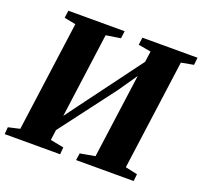

<svg xmlns="http://www.w3.org/2000/svg" viewBox="-130 -889 1092 1036"><g transform="rotate(20 415.5 -371.5)"><path d="M-3 0 0.5 -40.5 66.5 -55.5 152.5 -687.5 86.5 -700.5 92.5 -743H415.5L410 -700.5L326.5 -687.5L252 -137L222 -148L344.5 -314L615 -678.5L568 -569.5L584.5 -687.5L512 -700.5L517.5 -743H834L829.5 -700.5L758.5 -687.5L672.5 -55.5L742 -40.5L737.5 0H407L413 -40.5L498.5 -55.5L571.5 -591.5L601 -593L490.5 -433L207 -58L254 -146.5L242 -55.5L319 -40.5L315.5 0Z"/></g></svg>

Font: Merriweather 60pt Black
Style: Italic
Weight: 900
Italic angle: -7.8°
Version: Version 2.101